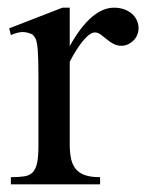

<svg xmlns="http://www.w3.org/2000/svg" viewBox="-20 -480 383 500"><path d="M340.8 -406.2Q340.8 -397.5 337.4 -389.2Q334 -380.9 327.9 -374.8Q321.8 -368.7 313.7 -364.7Q305.7 -360.8 296.4 -360.8Q284.2 -360.8 274.7 -366.2Q265.1 -371.6 257.3 -378.2Q249.5 -384.8 242.2 -390.1Q234.9 -395.5 227.1 -395.5Q214.8 -395.5 197.5 -375.2Q180.2 -355 161.6 -319.3V-104Q161.6 -83 165 -66.9Q168.5 -50.8 177.2 -40Q186 -29.3 201.4 -23.9Q216.8 -18.6 240.7 -18.6V0H8.3V-18.6Q29.3 -18.6 43.2 -20.8Q57.1 -22.9 65.2 -31.2Q73.2 -39.6 76.7 -56.2Q80.1 -72.8 80.1 -101.1V-274.4Q80.1 -309.6 79.3 -330.3Q78.6 -351.1 76.9 -362.8Q75.2 -374.5 72.3 -379.9Q69.3 -385.3 65.4 -389.6Q54.7 -395.5 41.7 -396.5Q28.8 -397.5 8.3 -388.7L3.9 -406.2L142.6 -460H161.6V-359.9Q217.3 -460 277.3 -460Q290.5 -460 302.2 -456.1Q314 -452.1 322.5 -445.1Q331.1 -438 335.9 -428Q340.8 -418 340.8 -406.2Z"/></svg>

Font: 77c3410b9af429bc - subset of Doulos SIL
Style: Regular
Weight: 400
Designer: Walt Agee, Victor Gaultney, Peter Martin, Debbi Hosken
Foundry: SIL International
Version: Version 4.104